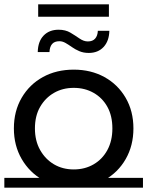

<svg xmlns="http://www.w3.org/2000/svg" viewBox="-22 -856 679 885"><path d="M318 9Q238 9 176 -26Q114 -61 78 -123Q42 -185 42 -264Q42 -344 78 -405.5Q114 -467 176 -501Q238 -535 318 -535Q397 -535 459 -501Q521 -467 557 -405.5Q593 -344 593 -264Q593 -185 557.5 -123Q522 -61 459.5 -26Q397 9 318 9ZM-2 9V-36H637V9ZM318 -75Q369 -75 409.5 -98.5Q450 -122 473 -164.5Q496 -207 496 -264Q496 -322 473 -363.5Q450 -405 409.5 -428Q369 -451 318 -451Q267 -451 227 -428Q187 -405 163 -363.5Q139 -322 139 -264Q139 -207 163 -164.5Q187 -122 227 -98.5Q267 -75 318 -75ZM387 -612Q363 -612 344 -620Q325 -628 309.5 -639Q294 -650 280 -658Q266 -666 252 -666Q229 -666 218 -653Q207 -640 206 -616H152Q153 -665 179 -692Q205 -719 248 -719Q280 -719 302.5 -705.5Q325 -692 344.5 -678.5Q364 -665 383 -665Q405 -665 416.5 -678Q428 -691 429 -714H482Q481 -667 455.5 -639.5Q430 -612 387 -612ZM154 -779V-836H480V-779Z"/></svg>

Font: Montserrat Underline Thin Medium
Style: Regular
Weight: 500
Version: Version 9.000